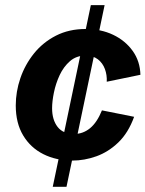

<svg xmlns="http://www.w3.org/2000/svg" viewBox="-20 -723 563 743"><path d="M259.8 -101.6Q197.3 -101.6 147.7 -126.5Q98.1 -151.4 69.6 -199Q41 -246.6 41 -314.9Q41 -368.2 58.8 -420.4Q76.7 -472.7 111.3 -515.9Q146 -559.1 196.5 -585Q247.1 -610.8 311 -610.8Q370.6 -610.8 417.7 -588.4Q464.8 -565.9 493.4 -526.1Q522 -486.3 523.4 -433.6L393.1 -406.7Q394.5 -432.6 386 -455.8Q377.4 -479 358.9 -493.4Q340.3 -507.8 311 -507.8Q275.4 -507.8 250.7 -486.3Q226.1 -464.8 210.9 -432.4Q195.8 -399.9 188.7 -365.2Q181.6 -330.6 181.6 -304.2Q181.6 -259.3 202.9 -231.9Q224.1 -204.6 267.1 -204.6Q301.3 -204.6 328.4 -226.8Q355.5 -249 374.5 -295.9L499 -271Q476.6 -209 438 -171.9Q399.4 -134.8 353 -118.2Q306.6 -101.6 259.8 -101.6ZM184.1 0 331.5 -703.1H384.8L237.3 0Z"/></svg>

Font: Schibsted Grotesk
Style: Bold Italic
Weight: 700
Italic angle: -12°
Designer: Bakken & Baeck AS, Henrik Kongsvoll
Foundry: Schibsted ASA
Version: Version 1.100;gftools[0.9.25]